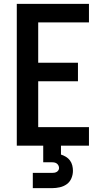

<svg xmlns="http://www.w3.org/2000/svg" viewBox="-20 -755 540 995"><path d="M67 0V-735H441V-639H178V-430H384V-334H178V-96H441V0ZM150 220V141H250Q256 141 262 140Q268 139 273.5 136Q279 133 282.5 127.5Q286 122 286 116Q286 109 283 103Q280 97 275 93Q270 89 263.5 87.5Q257 86 250 86H204V0H296V46Q309 50 321.5 57.5Q334 65 342.5 76.5Q351 88 354.5 102Q358 116 358 130Q358 150 350 169Q342 188 326 199.5Q310 211 290 215.5Q270 220 250 220Z"/></svg>

Font: Iosevka Fixed
Style: Bold
Weight: 700
Monospace: yes
Designer: Belleve Invis
Foundry: Belleve Invis
Version: Version 32.3.0